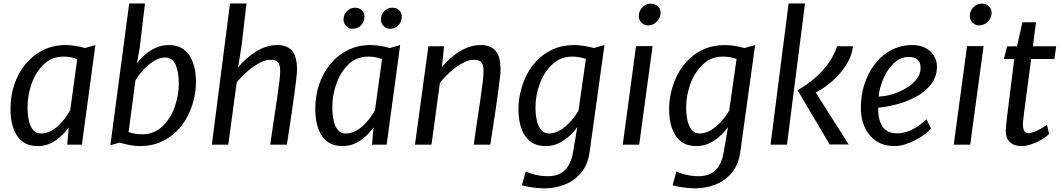

<svg xmlns="http://www.w3.org/2000/svg" viewBox="-20 -819 6007 1087"><path d="M193.5 8Q116.5 8 78 -48.4Q39.4 -104.7 39.4 -202.7Q39.4 -276.1 61.5 -341.2Q83.5 -406.4 124.8 -456.5Q166.2 -506.6 223.8 -535.3Q281.4 -564 352.5 -564Q376.9 -564 406.7 -559.3Q436.4 -554.6 461.2 -547L520.1 -564L443.5 0H360.6L369.1 -97.8Q338.9 -54 293.3 -23Q247.6 8 193.5 8ZM212.6 -63.1Q237.9 -63.1 261.5 -74.2Q285.1 -85.2 306.3 -104Q327.5 -122.8 345.5 -146.4Q363.5 -170.1 377.5 -194.9L417.3 -484.4Q381.9 -498.6 339.4 -498.6Q273.6 -498.6 227.9 -454.8Q182 -410.8 158.9 -344.9Q135.9 -278.9 135.9 -213.1Q135.9 -170.2 143.4 -136.3Q151 -102.4 167.8 -82.7Q184.6 -63.1 212.6 -63.1Z M772 8Q745.9 8 714.1 2.1Q682.2 -3.8 657.2 -11.6L604.8 3.4L711.5 -799.3H800.8L771.5 -552.1L754.8 -459.2Q776 -488.4 804.1 -512.1Q832.2 -535.8 865.4 -549.9Q898.6 -564 935.2 -564Q1012.4 -564 1050.9 -507.6Q1089.4 -451.2 1089.4 -353.6Q1089.4 -269.7 1054.4 -187.1Q1030.7 -131.1 990.7 -87Q950.6 -42.9 895.6 -17.5Q840.6 8 772 8ZM785.1 -58.6Q850.8 -58.6 899.1 -103Q945.4 -147.1 968.8 -213.1Q992.2 -279.1 992.2 -343.5Q992.2 -411.9 974.3 -452.6Q956.4 -493.3 915.8 -493.3Q891.1 -493.3 866.7 -481.7Q842.4 -470 820 -451.1Q797.6 -432.3 779.1 -409.6Q760.6 -386.9 747 -364.8L707.8 -71.5Q742.2 -58.6 785.1 -58.6Z M1272.4 0H1179.4L1282.1 -799.3H1375.4L1347.8 -561.5L1328.1 -437.1Q1372.7 -492.4 1431.5 -528.2Q1490.4 -564 1548.9 -564Q1606.7 -564 1634.2 -530.8Q1661.6 -497.6 1661.6 -424.1Q1661.6 -415.4 1660.1 -398.2Q1658.6 -381.1 1655.4 -354.9Q1652.1 -328.7 1647.4 -293.6Q1642.6 -258.6 1636.3 -214.3Q1629.9 -170.1 1622 -116.6Q1614 -63.1 1604.1 0H1509.9Q1513.3 -25 1517.6 -53.9Q1521.9 -82.8 1526.4 -113Q1530.8 -143.1 1535.1 -172Q1539.4 -200.9 1543.1 -225.9Q1546.9 -250.9 1549.7 -269.1Q1557.9 -326.8 1562.1 -361Q1566.2 -395.3 1566.2 -416.3Q1566.2 -452.2 1553.3 -466.4Q1540.5 -480.5 1509.4 -480.5Q1480 -480.5 1443.7 -459.7Q1407.4 -438.9 1374 -408.9Q1340.6 -378.8 1319.9 -351.1Z M1919 8Q1842 8 1803.5 -48.4Q1764.9 -104.7 1764.9 -202.7Q1764.9 -276.1 1787 -341.2Q1809 -406.4 1850.3 -456.5Q1891.7 -506.6 1949.3 -535.3Q2006.9 -564 2078 -564Q2102.4 -564 2132.2 -559.3Q2161.9 -554.6 2186.7 -547L2245.6 -564L2169 0H2086.1L2094.6 -97.8Q2064.4 -54 2018.8 -23Q1973.1 8 1919 8ZM1938.1 -63.1Q1963.4 -63.1 1987 -74.2Q2010.6 -85.2 2031.8 -104Q2053 -122.8 2071 -146.4Q2089 -170.1 2103 -194.9L2142.8 -484.4Q2107.4 -498.6 2064.9 -498.6Q1999.1 -498.6 1953.4 -454.8Q1907.5 -410.8 1884.4 -344.9Q1861.4 -278.9 1861.4 -213.1Q1861.4 -170.2 1868.9 -136.3Q1876.5 -102.4 1893.3 -82.7Q1910.1 -63.1 1938.1 -63.1ZM1975.1 -656.1Q1955.4 -656.1 1940.1 -671.5Q1924.9 -686.9 1924.9 -707.8Q1924.9 -737.1 1944.3 -756.2Q1963.6 -775.4 1989.3 -775.4Q2013.3 -775.4 2028.2 -761Q2043.1 -746.5 2043.1 -724.6Q2043.1 -696.2 2024.5 -676.2Q2005.9 -656.1 1975.1 -656.1ZM2187 -656.1Q2166.9 -656.1 2151.8 -671.5Q2136.7 -686.9 2136.7 -707.8Q2136.7 -737.5 2155.8 -756.4Q2174.9 -775.4 2201.1 -775.4Q2225.2 -775.4 2239.9 -761Q2254.6 -746.5 2254.6 -724.6Q2254.6 -696.2 2236 -676.2Q2217.5 -656.1 2187 -656.1Z M2422.9 0H2329.3L2405.3 -557H2493.9L2482.2 -439.9Q2527.1 -494.7 2585 -529.4Q2642.9 -564 2700.7 -564Q2758.5 -564 2786.1 -531Q2813.7 -498 2813.7 -424.5Q2813.7 -411.1 2811.4 -387.6Q2809 -364.1 2804.4 -329.9Q2799.8 -295.8 2793.3 -250.3Q2791.8 -239 2789.8 -224.8Q2787.8 -210.5 2784.9 -190.9Q2782 -171.4 2778 -144.6Q2774 -117.9 2768.5 -82.3Q2763 -46.7 2755.6 0H2662.1Q2664.4 -16 2668.8 -47.4Q2673.2 -78.8 2680.6 -128.7Q2688 -178.7 2698.9 -250.3Q2708.3 -315.5 2713 -354.7Q2717.7 -393.9 2717.7 -416.3Q2717.7 -452.8 2704.8 -466.7Q2691.9 -480.5 2660.4 -480.5Q2638.4 -480.5 2611.8 -468.3Q2585.3 -456 2558.7 -436.1Q2532 -416.2 2508.9 -393.2Q2485.8 -370.3 2470.4 -349.1Z M3063.1 247.3Q3041.6 247.3 3015.3 244.5Q2989 241.8 2966.8 237.6Q2944.6 233.5 2934.6 229.3L2956.5 152.1Q2971.3 159.2 2991.5 165.3Q3011.8 171.5 3034.9 175.1Q3058.1 178.6 3081.2 178.6Q3142.9 178.6 3177.4 145Q3212 111.3 3223.7 46.2L3248.3 -99.4Q3217.5 -54.9 3170.6 -23.5Q3123.8 8 3069 8Q2992 8 2953.6 -48.4Q2915.2 -104.7 2915.2 -202.7Q2915.2 -285.8 2950.5 -370.5Q2974 -426.2 3013.7 -469.9Q3053.4 -513.6 3108.3 -538.8Q3163.2 -564 3231.9 -564Q3256.8 -564 3286.9 -559Q3317 -554 3342.1 -547L3402.1 -564L3318.1 41.2Q3313.1 78.6 3300.5 108.6Q3287.8 138.5 3267.7 162Q3227.3 207.6 3173.4 227.4Q3119.4 247.3 3063.1 247.3ZM3088.5 -63.4Q3112.4 -63.4 3135.9 -74.1Q3159.4 -84.8 3181.2 -103.2Q3203 -121.6 3221.9 -144.5Q3240.7 -167.3 3255 -191.8L3297 -485.1Q3279.7 -491.8 3259.7 -495.2Q3239.7 -498.6 3218.9 -498.6Q3153.4 -498.6 3106.3 -454Q3059.2 -409.4 3035.4 -343.6Q3011.7 -277.8 3011.7 -213.5Q3011.7 -168.6 3019.6 -134.8Q3027.6 -101.1 3044.5 -82.2Q3061.4 -63.4 3088.5 -63.4Z M3598.8 0H3505.6L3580.9 -557.8H3674.5ZM3649.1 -675.2Q3627.8 -675.2 3612.1 -690.7Q3596.5 -706.1 3596.5 -728.8Q3596.5 -756.3 3616.5 -777.4Q3636.6 -798.5 3663.4 -798.5Q3688.3 -798.5 3704.1 -783.8Q3719.9 -769.2 3719.9 -746.6Q3719.9 -718 3698.7 -696.6Q3677.4 -675.2 3649.1 -675.2Z M3916.1 247.3Q3894.6 247.3 3868.3 244.5Q3842 241.8 3819.8 237.6Q3797.6 233.5 3787.6 229.3L3809.5 152.1Q3824.3 159.2 3844.5 165.3Q3864.8 171.5 3887.9 175.1Q3911.1 178.6 3934.2 178.6Q3995.9 178.6 4030.4 145Q4065 111.3 4076.7 46.2L4101.3 -99.4Q4070.5 -54.9 4023.6 -23.5Q3976.8 8 3922 8Q3845 8 3806.6 -48.4Q3768.2 -104.7 3768.2 -202.7Q3768.2 -285.8 3803.5 -370.5Q3827 -426.2 3866.7 -469.9Q3906.4 -513.6 3961.3 -538.8Q4016.2 -564 4084.9 -564Q4109.8 -564 4139.9 -559Q4170 -554 4195.1 -547L4255.1 -564L4171.1 41.2Q4166.1 78.6 4153.5 108.6Q4140.8 138.5 4120.7 162Q4080.3 207.6 4026.4 227.4Q3972.4 247.3 3916.1 247.3ZM3941.5 -63.4Q3965.4 -63.4 3988.9 -74.1Q4012.4 -84.8 4034.2 -103.2Q4056 -121.6 4074.9 -144.5Q4093.7 -167.3 4108 -191.8L4150 -485.1Q4132.7 -491.8 4112.7 -495.2Q4092.7 -498.6 4071.9 -498.6Q4006.4 -498.6 3959.3 -454Q3912.2 -409.4 3888.4 -343.6Q3864.7 -277.8 3864.7 -213.5Q3864.7 -168.6 3872.6 -134.8Q3880.6 -101.1 3897.5 -82.2Q3914.4 -63.4 3941.5 -63.4Z M4435.4 0H4342.4L4444.6 -799.3H4537.5ZM4784.7 -1.3H4676.9L4495.4 -308.5Q4547.6 -337.8 4591.6 -375.6Q4635.6 -413.4 4668.5 -458.9Q4701.4 -504.4 4718.9 -557H4808.9Q4805.2 -517.8 4786 -479Q4766.9 -440.3 4736.9 -405.5Q4707 -370.7 4671.1 -342.4Q4635.1 -314 4597.9 -295.4Z M5047 8Q4980.7 8 4936.7 -23.1Q4893.3 -54.7 4873 -104.6Q4852.6 -154.6 4853.7 -212.9Q4854.6 -309.1 4893.7 -391.5Q4931.5 -471.6 4997.2 -517.8Q5062.9 -564 5146.1 -564Q5188.2 -564 5219.2 -547.7Q5250.2 -531.5 5267.4 -503.8Q5284.5 -476.1 5284.5 -441.4Q5284.5 -389.4 5256.2 -348.9Q5228 -308.4 5180.1 -279.4Q5132.2 -250.4 5073 -233Q5013.8 -215.6 4952.2 -209.2Q4952 -206.1 4951.9 -202Q4951.8 -197.9 4951.8 -193.2Q4952.4 -138.2 4977.3 -101.1Q5002.2 -64.1 5059.7 -64.1Q5086.3 -64.1 5114.5 -73.4Q5142.7 -82.6 5170.7 -100.5Q5198.8 -118.4 5224.7 -144.2L5250.7 -92.5Q5239.4 -76.7 5216.1 -59.1Q5192.8 -41.6 5163.2 -26.3Q5133.6 -11 5103.2 -1.5Q5072.9 8 5047 8ZM4954.2 -272.5Q4992.4 -273.5 5033.7 -286.1Q5075.1 -298.6 5111.1 -320.3Q5147.2 -342 5169.5 -370.8Q5191.9 -399.6 5191.9 -433.4Q5191.9 -466.5 5174.8 -481.6Q5157.8 -496.6 5125.4 -496.6Q5102.3 -496.6 5081.5 -488.2Q5060.8 -479.7 5042.1 -462.5Q5004.6 -427.7 4981.9 -375.2Q4959.1 -322.8 4954.2 -272.5Z M5472.8 0H5379.6L5454.9 -557.8H5548.5ZM5523.1 -675.2Q5501.8 -675.2 5486.1 -690.7Q5470.5 -706.1 5470.5 -728.8Q5470.5 -756.3 5490.5 -777.4Q5510.6 -798.5 5537.4 -798.5Q5562.3 -798.5 5578.1 -783.8Q5593.9 -769.2 5593.9 -746.6Q5593.9 -718 5572.7 -696.6Q5551.4 -675.2 5523.1 -675.2Z M5764.3 8Q5722.3 8 5698.3 -13.5Q5674.2 -35 5674.2 -79.5Q5674.2 -85.8 5675 -95.7Q5675.7 -105.5 5677 -118.8Q5678.2 -132.2 5680.2 -148.5L5722.3 -484.9H5663.3L5681.7 -556.6L5737.8 -557L5768.3 -693H5845.2L5827.6 -557H5959.6L5949.4 -484.9H5817.9Q5806.2 -397.4 5798.1 -335.7Q5790 -274.1 5784.5 -233.3Q5779.1 -192.5 5776.2 -168.6Q5773.3 -144.7 5772.1 -133Q5771 -121.4 5771 -117Q5771 -94.3 5778 -79.5Q5784.9 -64.7 5803.5 -64.7Q5815.7 -64.7 5835.5 -72.5Q5855.3 -80.3 5875 -91.5Q5894.8 -102.7 5907 -112.9L5919.3 -61.9Q5906.6 -46.4 5879.7 -30.3Q5852.7 -14.2 5821.3 -3.1Q5789.9 8 5764.3 8Z"/></svg>

Font: Merriweather Sans Variable Regular
Style: Italic
Weight: 300
Italic angle: -8°
Designer: Eben Sorkin
Foundry: Eben Sorkin
Version: Version 2.001